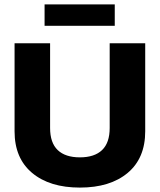

<svg xmlns="http://www.w3.org/2000/svg" viewBox="-20 -840 724 870"><path d="M182 -820H500V-723H182ZM46 -245V-644H207V-260Q207 -193 241.5 -160Q276 -127 342 -127Q408 -127 442.5 -160Q477 -193 477 -260V-644H638V-245Q638 -123 558.5 -56.5Q479 10 342 10Q205 10 125.5 -56.5Q46 -123 46 -245Z"/></svg>

Font: Kanit SemiBold
Style: Regular
Weight: 600
Designer: Katatrad Team
Foundry: CadsonDemak
Version: Version 1.030